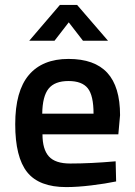

<svg xmlns="http://www.w3.org/2000/svg" viewBox="-20 -751 548 782"><path d="M42 -245Q42 -380 97.5 -445.5Q153 -511 259 -511Q365 -511 417 -454.5Q469 -398 469 -282L462 -204H153Q153 -143 179 -114Q205 -85 266 -85Q350 -85 451 -94L453 -12Q410 -3 352.5 4Q295 11 250 11Q139 11 90.5 -50Q42 -111 42 -245ZM361 -288Q361 -362 337.5 -391.5Q314 -421 259 -421Q203 -421 178 -390Q153 -359 152 -288ZM224 -731H294L420 -585H318L260 -660L202 -585H99Z"/></svg>

Font: Cairo SemiBold
Style: Regular
Weight: 600
Designer: Mohamed Gaber, Accademia di Belle Arti di Urbino and others
Foundry: Kief Type Foundry, Accademia di Belle Arti di Urbino and others
Version: Version 3.011